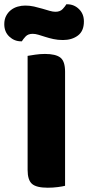

<svg xmlns="http://www.w3.org/2000/svg" viewBox="-64 -869 412 897"><path d="M159 8Q106 8 85.5 -10Q65 -28 65 -75V-608Q77 -610 100 -613.5Q123 -617 146 -617Q196 -617 218 -600Q240 -583 240 -534V-1Q229 2 206 5Q183 8 159 8ZM54 -843Q75 -843 95 -838.5Q115 -834 133.5 -828.5Q152 -823 167.5 -818.5Q183 -814 195 -814Q217 -814 229 -827Q241 -840 246 -849H250Q282 -849 305 -826.5Q328 -804 328 -769Q328 -724 300 -703Q272 -682 230 -682Q206 -682 185.5 -686.5Q165 -691 148 -696.5Q131 -702 116 -706.5Q101 -711 89 -711Q67 -711 55.5 -698.5Q44 -686 38 -676H34Q3 -676 -20.5 -698Q-44 -720 -44 -756Q-44 -778 -35.5 -794.5Q-27 -811 -13 -822Q1 -833 18.5 -838Q36 -843 54 -843Z"/></svg>

Font: Baloo Thambi 2 ExtraBold
Style: Regular
Weight: 800
Designer: Aadarsh Rajan and Ek Type
Foundry: Ek Type
Version: Version 1.640;hotconv 1.0.111;makeotfexe 2.5.65597; ttfautoh